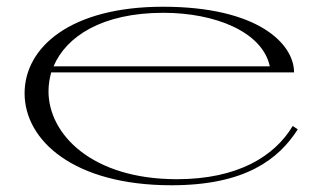

<svg xmlns="http://www.w3.org/2000/svg" viewBox="-20 -535 952 570"><path d="M489 15C708 15 807 -62 864 -151L849 -161C795 -71 686 -3 505 -3C252 -3 124 -137 124 -264C124 -283 127 -302 132 -320H853C853 -405 746 -515 464 -515C190 -515 53 -395 53 -258C53 -118 199 15 489 15ZM139 -338C176 -426 282 -497 465 -497C618 -497 759 -441 781 -338Z"/></svg>

Font: Sprat Extended Light
Style: Regular
Weight: 300
Width: 9
Designer: Ethan Nakache
Foundry: Collletttivo
Version: Version 2.000;Glyphs 3.2 (3217)